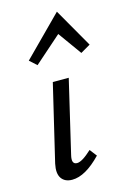

<svg xmlns="http://www.w3.org/2000/svg" viewBox="-110 -754 544 815"><g transform="rotate(-15 161.5 -347.0)"><path d="M225 -700 323 -529 280 -504 206 -607 87 -502 56 -530ZM104 6Q72 6 57 -15.5Q42 -37 51 -79L131 -416H201L126 -97Q116 -57 142 -57Q164 -57 207 -97L231 -66Q162 6 104 6Z"/></g></svg>

Font: EauTestInfant Medium
Style: Italic
Weight: 500
Italic angle: -12°
Designer: Christian Thalmann (Catharsis Fonts)
Version: Version 0.001;PS 000.001;hotconv 1.0.88;makeotf.lib2.5.64775